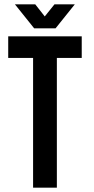

<svg xmlns="http://www.w3.org/2000/svg" viewBox="-20 -868 436 888"><path d="M18 -700H358V-600H243V0H133V-600H18ZM143 -848 187 -792 232 -848H326L237 -737H138L49 -848Z"/></svg>

Font: Bebas Neue Bold
Style: Regular
Weight: 700
Designer: Ryoichi Tsunekawa & LGV (GE)
Foundry: Free Software Foundation, Inc.
Version: Version 1.003 August 13, 2016